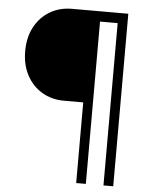

<svg xmlns="http://www.w3.org/2000/svg" viewBox="-60 -716 780 996"><g transform="rotate(5 330.5 -218.0)"><path d="M567.4 231.4H516.6V-613.8H424.8V231.4H374.5V-188.5H274.4Q209.5 -188.5 158.9 -218.8Q108.4 -249 79.8 -303Q51.3 -356.9 51.3 -427.7Q51.3 -498.5 79.8 -552.5Q108.4 -606.4 158.9 -636.7Q209.5 -667 274.4 -667H567.4Z"/></g></svg>

Font: Estedad-FD Light
Style: Regular
Weight: 300
Designer: Amin Abedi
Version: Version 7.3